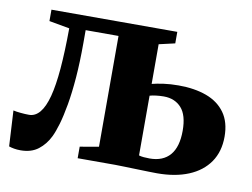

<svg xmlns="http://www.w3.org/2000/svg" viewBox="-64 -623 948 722"><g transform="rotate(10 410.0 -262.5)"><path d="M54.5 8Q41 8 29.8 6Q18.5 4 10 1L2.5 -135Q12.5 -132.5 30 -130.8Q47.5 -129 63 -129Q86.5 -129 104 -150Q121.5 -171 132.8 -213.5Q144 -256 149.5 -321.2Q155 -386.5 155.5 -475.5L77.5 -489.5V-533H558V-489L497 -475V-323.5Q514.5 -328 540.5 -331.8Q566.5 -335.5 598.5 -335.5Q659 -335.5 704.8 -318.8Q750.5 -302 776 -266.5Q801.5 -231 801.5 -175.5Q801.5 -118.5 773.8 -78.2Q746 -38 695.2 -17Q644.5 4 575 4Q565.5 4 544.5 3.5Q523.5 3 498.2 2.2Q473 1.5 450.5 0.8Q428 0 414.5 0H271.5V-44L343 -56.5V-479.5H217.5V-431.5Q217.5 -357.5 212.8 -297.8Q208 -238 200 -192.8Q192 -147.5 182.8 -116Q173.5 -84.5 164 -65Q148.5 -33 122 -12.5Q95.5 8 54.5 8ZM538 -46Q589 -46 615.8 -77.2Q642.5 -108.5 642.5 -170Q642.5 -230 617.5 -257.5Q592.5 -285 550.5 -285Q536 -285 521.2 -283.2Q506.5 -281.5 497 -278.5V-50.5Q504 -48 515.2 -47Q526.5 -46 538 -46Z"/></g></svg>

Font: Merriweather 72pt ExtraBold
Style: Regular
Weight: 800
Version: Version 2.100